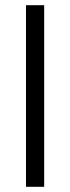

<svg xmlns="http://www.w3.org/2000/svg" viewBox="-20 -719 269 739"><path d="M150 -699V0H80V-699Z"/></svg>

Font: Fz Poppins Light
Style: Regular
Weight: 300
Designer: Ninad Kale (Devanagari), Jonny Pinhorn (Latin)
Foundry: Indian Type Foundry
Version: Vit hóa bi Vntype.Com & FontZin.Com